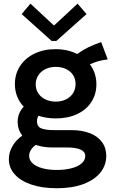

<svg xmlns="http://www.w3.org/2000/svg" viewBox="-20 -792 606 1026"><path d="M27.3 58.6Q27.3 21.5 46.9 -11.7Q66.4 -44.9 99.1 -67.4Q74.2 -100.1 74.2 -140.6Q74.2 -187 106.9 -222.2Q84 -245.6 71.8 -276.1Q59.6 -306.6 59.6 -342.8Q59.6 -397 87.4 -439.5Q115.2 -481.9 164.6 -505.6Q213.9 -529.3 276.4 -529.3Q341.8 -529.3 392.6 -503.4Q420.9 -523.9 450.7 -538.6Q480.5 -553.2 520.5 -567.4L555.7 -474.6Q524.4 -470.7 503.7 -464.6Q482.9 -458.5 460.4 -448.2Q495.1 -401.9 495.1 -341.8Q495.1 -288.1 468 -246.6Q440.9 -205.1 391.6 -182.1Q342.3 -159.2 278.3 -159.2Q228.5 -159.2 186 -173.3Q177.7 -162.6 177.7 -144.5Q177.7 -114.7 201.4 -105.7Q225.1 -96.7 267.6 -96.7H361.3Q417.5 -96.7 459.5 -80.6Q501.5 -64.5 524.7 -33.2Q547.9 -2 547.9 42Q547.4 91.8 516.1 130.6Q484.9 169.4 425.3 191.7Q365.7 213.9 283.2 213.9Q205.6 213.9 147.7 194.3Q89.8 174.8 58.6 139.6Q27.3 104.5 27.3 58.6ZM383.8 -342.8Q383.8 -371.1 369.9 -391.8Q356 -412.6 332 -423.6Q308.1 -434.6 278.3 -434.6Q247.1 -434.6 222.7 -422.6Q198.2 -410.6 184.6 -389.2Q170.9 -367.7 170.9 -340.8Q170.9 -314 184.8 -293Q198.7 -272 223.1 -260.5Q247.6 -249 278.3 -249Q309.1 -249 333 -261Q356.9 -272.9 370.4 -294.2Q383.8 -315.4 383.8 -342.8ZM283.2 116.2Q328.1 116.2 362.8 106.9Q397.5 97.7 416.5 80.8Q435.5 64 435.5 42Q436 -4.9 332 -3.9H259.8Q211.4 -3.9 171.4 -17.6Q155.8 -7.3 145.8 8.3Q135.7 23.9 135.7 41Q135.7 63.5 154.1 80.6Q172.4 97.7 205.8 106.9Q239.3 116.2 283.2 116.2ZM266.6 -657.2H270.5L394.5 -772.5L442.4 -716.8L281.2 -573.2H255.9L95.7 -716.8L142.6 -772.5Z"/></svg>

Font: Reddit Sans Fudge SemiBold
Style: Regular
Weight: 600
Designer: Stephen Hutchings
Foundry: Reddit
Version: Version 1.011